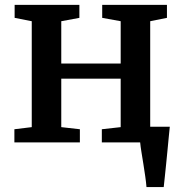

<svg xmlns="http://www.w3.org/2000/svg" viewBox="-20 -574 733 774"><path d="M570.5 180Q569 161 565.5 136.8Q562 112.5 558 87.2Q554 62 550.2 39Q546.5 16 545 0L501.5 -63H664.5Q662.5 -45 660.2 -20.2Q658 4.5 655.2 32Q652.5 59.5 649.8 86.8Q647 114 644.5 138.2Q642 162.5 640 180ZM38 0V-53L108 -61.5V-488.5L39 -502V-554.5H300V-502L227 -488.5V-318H466.5V-488.5L392 -502V-554.5H653V-502L585.5 -488.5V-61.5L655 -53V0H390.5V-53L466.5 -61.5V-257H227V-61.5L302 -53V0Z"/></svg>

Font: Merriweather 20pt SemiBold
Style: Regular
Weight: 600
Version: Version 2.100